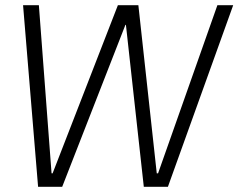

<svg xmlns="http://www.w3.org/2000/svg" viewBox="-20 -720 920 741"><path d="M69 -700H130L179 -51H183L435 -700H514L585 -51H590L819 -700H880L628 1H535L466 -624H464L220 1H127Z"/></svg>

Font: Pathway Extreme 28pt ExtraLight
Style: Italic
Weight: 250
Italic angle: -8°
Designer: Eduardo Rodriguez Tunni
Foundry: Eduardo Rodriguez Tunni
Version: Version 1.001;gftools[0.9.26]